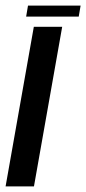

<svg xmlns="http://www.w3.org/2000/svg" viewBox="-45 -667 308 687"><path d="M-25 0 76 -571H177.5L76.5 0ZM48.5 -607.5 55.2 -647H243.4L236.7 -607.5Z"/></svg>

Font: Anybody Condensed Medium
Style: Italic
Weight: 500
Width: 3
Italic angle: -10°
Designer: Tyler Finck
Foundry: Etcetera Type Company
Version: Version 1.010; ttfautohint (v1.8.3) -l 8 -r 50 -G 200 -x 14 